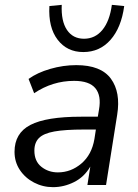

<svg xmlns="http://www.w3.org/2000/svg" viewBox="-20 -764 570 793"><path d="M199 9Q157 9 120.5 -10Q84 -29 62 -62Q40 -95 40 -137Q40 -214 105.5 -248Q171 -282 315 -282H384L389 -312Q399 -369 374 -399.5Q349 -430 286 -430Q197 -430 121 -379L98 -438Q134 -464 187.5 -479.5Q241 -495 295 -495Q397 -495 438 -439Q479 -383 464 -290L418 0H341L353 -76Q328 -33 286 -12Q244 9 199 9ZM219 -52Q273 -52 316 -88.5Q359 -125 370 -190L376 -229H326Q249 -229 204.5 -221Q160 -213 141 -194Q122 -175 122 -142Q122 -98 151 -75Q180 -52 219 -52ZM324 -549Q257 -549 218 -600Q179 -651 184 -739L235 -744Q232 -677 256.5 -640.5Q281 -604 327 -604Q373 -604 403 -640.5Q433 -677 442 -744L493 -739Q481 -650 436.5 -599.5Q392 -549 324 -549Z"/></svg>

Font: Nunito Sans
Style: Italic
Weight: 400
Italic angle: -9°
Designer: Vernon Adams
Foundry: Vernon Adams
Version: Version 3.006; ttfautohint (v1.8.3)